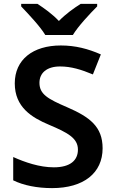

<svg xmlns="http://www.w3.org/2000/svg" viewBox="-20 -958 590 988"><path d="M213 -778H355C382 -823 443 -888 480 -925V-938H395C360 -916 318 -886 283 -850C249 -886 208 -915 173 -938H89V-925C125 -887 186 -823 213 -778ZM508 -195C508 -307 441 -356 326 -406C226 -449 183 -473 183 -532C183 -582 220 -616 289 -616C346 -616 398 -600 458 -575L499 -678C433 -707 368 -724 293 -724C149 -724 56 -651 56 -529C56 -406 144 -353 232 -316C329 -275 381 -247 381 -188C381 -134 343 -97 257 -97C183 -97 108 -123 48 -150V-30C101 -4 171 10 248 10C411 10 508 -68 508 -195Z"/></svg>

Font: Noto Sans Gurmukhi SemiBold
Style: Regular
Weight: 600
Designer: Jelle Bosma - Monotype Design Team
Foundry: Monotype Imaging Inc.
Version: Version 2.004